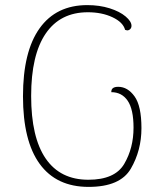

<svg xmlns="http://www.w3.org/2000/svg" viewBox="-20 -720 639 752"><path d="M70 -343Q70 -518 135 -609Q200 -700 322 -700Q370 -700 409.5 -687.5Q449 -675 472 -655.5Q495 -636 495 -619Q495 -611 490 -606Q485 -601 478 -601L470 -603Q462 -633 420.5 -652.5Q379 -672 324 -672Q216 -672 159 -588.5Q102 -505 102 -344Q102 -182 159 -99Q216 -16 326 -16Q430 -16 466.5 -78Q503 -140 503 -220Q503 -292 480 -325.5Q457 -359 416 -359Q415 -380 443 -380Q480 -380 507 -342.5Q534 -305 534 -218Q534 -131 492.5 -59.5Q451 12 327 12Q201 12 135.5 -78Q70 -168 70 -343Z"/></svg>

Font: Arima Madurai Thin
Style: Regular
Weight: 250
Designer: Joana Correia and Natanael Gama
Foundry: NDISCOVER
Version: Version 1.020; ttfautohint (v1.5) -l 7 -r 28 -G 50 -x 13 -D 